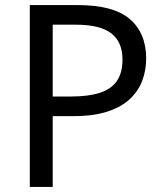

<svg xmlns="http://www.w3.org/2000/svg" viewBox="-20 -734 645 754"><path d="M286 -714Q426 -714 490 -659Q554 -604 554 -504Q554 -460 539.5 -419.5Q525 -379 492 -347Q459 -315 404 -296.5Q349 -278 269 -278H187V0H97V-714ZM278 -637H187V-355H259Q327 -355 372 -369.5Q417 -384 439 -416Q461 -448 461 -500Q461 -569 417 -603Q373 -637 278 -637Z"/></svg>

Font: ukannada85
Style: Book
Weight: 400
Designer: Jelle Bosma - Monotype Design Team
Foundry: Monotype Imaging Inc.
Version: Version 2.003